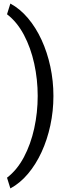

<svg xmlns="http://www.w3.org/2000/svg" viewBox="-20 -822 382 1067"><path d="M189.5 -288.6Q189.5 -380.4 170.2 -468.5Q150.9 -556.6 112.8 -628.4Q74.7 -700.2 19 -742.7L37.6 -802.2Q91.8 -772.9 135.7 -720.7Q179.7 -668.5 211.2 -599.9Q242.7 -531.2 259.8 -451.7Q276.9 -372.1 276.9 -288.6Q276.9 -205.1 259.8 -125.5Q242.7 -45.9 211.2 22.7Q179.7 91.3 135.7 143.6Q91.8 195.8 37.6 225.1L19 165.5Q74.7 123 112.8 51.3Q150.9 -20.5 170.2 -108.6Q189.5 -196.8 189.5 -288.6Z"/></svg>

Font: Vazirmatn RD UI
Style: Regular
Weight: 400
Designer: Saber Rastikerdar
Foundry: Saber Rastikerdar
Version: Version 33.003